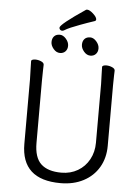

<svg xmlns="http://www.w3.org/2000/svg" viewBox="-66 -1083 842 1151"><g transform="rotate(5 355.0 -507.0)"><path d="M419 -953Q408 -949 376.5 -937.5Q345 -926 322 -916Q299 -906 283 -896Q277 -893 272 -893Q265 -893 260 -898Q255 -903 255 -910Q255 -930 405 -1031Q407 -1032 411 -1032Q426 -1032 448 -1012Q470 -992 470 -978Q470 -971 463 -968ZM261 -868Q281 -868 298.5 -848Q316 -828 316 -806Q316 -785 303.5 -772Q291 -759 271 -759Q249 -759 232 -779Q215 -799 215 -820Q215 -842 227 -855Q239 -868 261 -868ZM398 -820Q398 -842 410 -855Q422 -868 444 -868Q464 -868 481.5 -848Q499 -828 499 -806Q499 -785 486.5 -772Q474 -759 454 -759Q432 -759 415 -779Q398 -799 398 -820ZM531 -658 530 -697Q530 -703 537 -706Q544 -709 555 -709Q573 -709 590 -701.5Q607 -694 607 -682Q607 -666 606 -654L605 -594V-230Q605 -156 572 -100Q539 -44 479.5 -13Q420 18 342 18Q106 18 106 -198V-586Q106 -613 104 -655L103 -695Q103 -701 110 -704Q117 -707 128 -707Q146 -707 163 -699.5Q180 -692 180 -680Q180 -662 179 -649L178 -584V-210Q178 -122 219 -83.5Q260 -45 342 -45Q397 -45 440.5 -70.5Q484 -96 508.5 -141Q533 -186 533 -242V-595Z"/></g></svg>

Font: ToneOZ-Pinyin-WenKai-Regular
Style: Regular
Weight: 400
Designer: Fontworks Inc.
Foundry: ToneOZ
Version: Version 0.240331